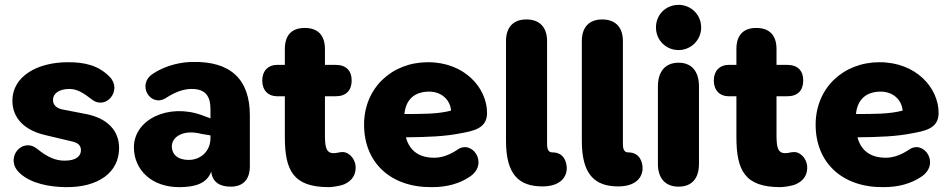

<svg xmlns="http://www.w3.org/2000/svg" viewBox="-20 -759 3911 790"><path d="M249 11C384 13 470 -49 470 -150C470 -221 423 -271 338 -289L235 -309C208 -315 198 -331 198 -348C198 -373 221 -393 266 -393C297 -393 323 -377 359 -349C417 -305 484 -388 432 -442C385 -491 327 -503 260 -503C129 -503 31 -442 31 -345C31 -270 84 -222 167 -203L272 -178C299 -173 313 -162 313 -141C313 -117 294 -98 246 -98C210 -98 178 -110 131 -148C69 -195 -3 -106 61 -47C108 -3 185 10 249 11Z M717 11C785 11 832 -5 849 -53C854 -7 888 9 929 9C981 9 1008 -21 1008 -75V-285C1008 -434 927 -508 771 -504C734 -504 667 -494 610 -456C540 -412 599 -315 663 -356C709 -386 743 -393 769 -393C827 -393 846 -361 846 -310V-272L811 -285C674 -335 531 -268 531 -153C531 -60 604 11 717 11ZM687 -157C687 -195 733 -228 809 -208L846 -202V-191C846 -137 806 -101 756 -101C710 -101 687 -125 687 -157Z M1333 11C1344 11 1378 7 1397 -1C1432 -17 1446 -44 1443 -78C1439 -109 1413 -137 1384 -133C1371 -132 1371 -130 1357 -129C1320 -126 1317 -157 1317 -207V-363H1362C1404 -363 1427 -387 1427 -428C1427 -468 1404 -492 1362 -492H1317V-557C1317 -614 1288 -644 1234 -644C1180 -644 1152 -614 1152 -557V-492H1119C1084 -492 1059 -468 1059 -428C1059 -387 1084 -363 1119 -363H1152V-196C1152 -58 1186 11 1333 11Z M1758 11C1822 11 1872 -5 1910 -30C1995 -83 1923 -187 1862 -143C1832 -123 1800 -110 1767 -110C1707 -110 1666 -136 1650 -194C1745 -195 1811 -198 1872 -210C1926 -220 1984 -229 1984 -294C1984 -397 1892 -503 1741 -503C1592 -503 1478 -397 1478 -246C1478 -91 1586 13 1758 11ZM1644 -290C1650 -351 1687 -382 1746 -382C1795 -382 1832 -350 1836 -304C1781 -289 1711 -290 1644 -290Z M2312 -67C2312 -86 2304 -132 2253 -132C2229 -132 2231 -159 2231 -177V-590C2231 -646 2201 -679 2146 -679C2091 -679 2062 -646 2062 -590V-179C2062 -40 2116 8 2212 8C2286 8 2312 -31 2312 -67Z M2624 -67C2624 -86 2616 -132 2565 -132C2541 -132 2543 -159 2543 -177V-590C2543 -646 2513 -679 2458 -679C2403 -679 2374 -646 2374 -590V-179C2374 -40 2428 8 2524 8C2598 8 2624 -31 2624 -67Z M2772 9C2827 9 2856 -25 2856 -85V-404C2856 -465 2826 -501 2772 -501C2718 -501 2687 -465 2687 -404V-85C2687 -25 2718 9 2772 9ZM2772 -553C2823 -553 2865 -594 2865 -646C2865 -699 2823 -739 2772 -739C2720 -739 2679 -699 2679 -646C2679 -594 2720 -553 2772 -553Z M3191 11C3202 11 3236 7 3255 -1C3290 -17 3304 -44 3301 -78C3297 -109 3271 -137 3242 -133C3229 -132 3229 -130 3215 -129C3178 -126 3175 -157 3175 -207V-363H3220C3262 -363 3285 -387 3285 -428C3285 -468 3262 -492 3220 -492H3175V-557C3175 -614 3146 -644 3092 -644C3038 -644 3010 -614 3010 -557V-492H2977C2942 -492 2917 -468 2917 -428C2917 -387 2942 -363 2977 -363H3010V-196C3010 -58 3044 11 3191 11Z M3616 11C3680 11 3730 -5 3768 -30C3853 -83 3781 -187 3720 -143C3690 -123 3658 -110 3625 -110C3565 -110 3524 -136 3508 -194C3603 -195 3669 -198 3730 -210C3784 -220 3842 -229 3842 -294C3842 -397 3750 -503 3599 -503C3450 -503 3336 -397 3336 -246C3336 -91 3444 13 3616 11ZM3502 -290C3508 -351 3545 -382 3604 -382C3653 -382 3690 -350 3694 -304C3639 -289 3569 -290 3502 -290Z"/></svg>

Font: SN Pro Heavy
Style: Regular
Weight: 800
Designer: Tobias Whetton
Foundry: Supernotes
Version: Version 1.001;Glyphs 3.2 (3249)